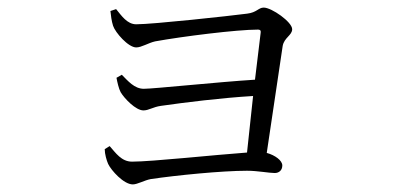

<svg xmlns="http://www.w3.org/2000/svg" viewBox="-20 -498 1040 506"><path d="M269 -113 256 -105C256 -92 261 -75 265 -66C273 -49 306 -12 330 -12C342 -12 361 -23 377 -26C444 -36 565 -48 631 -48C659 -48 689 -42 704 -42C715 -42 724 -49 724 -62C724 -75 705 -89 683 -95L725 -377C729 -399 750 -405 750 -421C750 -440 696 -478 675 -478C661 -478 657 -465 631 -462C585 -456 383 -434 339 -434C315 -434 300 -457 286 -474L271 -469C272 -459 274 -442 278 -430C284 -412 318 -373 339 -373C353 -373 371 -385 389 -389C461 -402 604 -420 660 -420C665 -420 668 -418 667 -412L652 -288C556 -282 385 -264 359 -264C334 -264 317 -285 301 -301L287 -293C289 -282 293 -264 298 -255C308 -238 338 -207 358 -207C372 -207 383 -216 404 -219C467 -228 563 -240 647 -245L631 -96C547 -90 380 -72 328 -72C300 -72 285 -95 269 -113Z"/></svg>

Font: Noto Serif TC Light
Style: Regular
Weight: 300
Designer: Ryoko NISHIZUKA 西塚涼子 (kana & ideographs); Frank Grießhammer (Latin, Greek & Cyrillic); Wenlong ZHANG 张文龙 (bopomofo); San
Foundry: Adobe
Version: Version 2.001;hotconv 1.1.0;makeotfexe 2.6.0